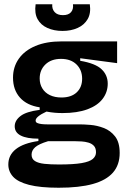

<svg xmlns="http://www.w3.org/2000/svg" viewBox="-20 -718 601 900"><path d="M255 162Q168 162 116 148.5Q64 135 41.5 110.5Q19 86 19 53Q19 9 54.5 -19Q90 -47 160 -57V-68Q106 -68 77.5 -82.5Q49 -97 49 -126Q49 -153 76 -174Q103 -195 166 -203V-215Q106 -224 73.5 -260.5Q41 -297 41 -354Q41 -404 68 -442.5Q95 -481 146 -502.5Q197 -524 269 -524H529V-422L356 -445V-433Q427 -421 456 -393.5Q485 -366 485 -326Q485 -286 461 -254.5Q437 -223 389.5 -205.5Q342 -188 273 -188Q255 -188 237 -189.5Q219 -191 198 -195Q172 -183 159.5 -172.5Q147 -162 147 -153Q147 -145 154.5 -141.5Q162 -138 174.5 -136.5Q187 -135 202 -135H354Q373 -135 404 -132.5Q435 -130 466.5 -118Q498 -106 519.5 -78.5Q541 -51 541 -1Q541 55 509.5 91Q478 127 415 144.5Q352 162 255 162ZM256 53Q325 53 362.5 46.5Q400 40 415 27Q430 14 430 -4Q430 -24 420 -34.5Q410 -45 394.5 -49.5Q379 -54 363 -55Q347 -56 334 -56H205Q162 -43 145 -28Q128 -13 128 7Q128 27 144 37Q160 47 188.5 50Q217 53 256 53ZM268 -261Q314 -261 339.5 -285Q365 -309 365 -349Q365 -390 338.5 -416Q312 -442 266 -442Q220 -442 193 -416Q166 -390 166 -350Q166 -324 178.5 -303.5Q191 -283 214 -272Q237 -261 268 -261ZM147 -698H225Q223 -676 236 -661.5Q249 -647 275 -647Q301 -647 313 -661Q325 -675 322 -698H401Q407 -656 391 -628.5Q375 -601 344 -587Q313 -573 273 -573Q233 -573 202 -587Q171 -601 156 -628.5Q141 -656 147 -698Z"/></svg>

Font: Bricolage Grotesque 72pt SemiBold
Style: Regular
Weight: 600
Version: Version 1.001;gftools[0.9.33.dev8+g029e19f]